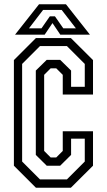

<svg xmlns="http://www.w3.org/2000/svg" viewBox="-20 -878 500 898"><path d="M148 0 45 -103V-597L148 -700H311.5L415 -597V-436H273.5V-528L243 -558.5H217L186.5 -528V-172L217 -141.5H243L273.5 -172V-264H415V-103L311.5 0ZM167 -39H293L376.5 -122.5V-229.5H312.5V-153.5L261.5 -103H198.5L147.5 -153.5V-548L198.5 -598H261.5L312.5 -548V-472H376.5V-579L293 -662.5H167L83.5 -579V-122.5ZM162.5 -858H288.5L400.5 -716H262L225.5 -770L189 -716H50.5ZM181.5 -831.5 115.5 -745.5H174L213 -801.5H237L276 -745.5H335L268.5 -831.5Z"/></svg>

Font: Tourney Condensed
Style: Regular
Weight: 400
Width: 3
Designer: Tyler Finck
Foundry: Etcetera Type Co
Version: Version 1.010; ttfautohint (v1.8.3)